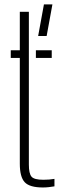

<svg xmlns="http://www.w3.org/2000/svg" viewBox="-20 -822 280 848"><path d="M27.5 -566V-600H67.5V-770H107.5V-95Q107.5 -56 119 -42Q130.5 -28 171.5 -28Q187.5 -28 197.2 -29Q207 -30 220.5 -32V1Q208.5 3 195.8 4.5Q183 6 169.5 6Q111 6 89.2 -17.2Q67.5 -40.5 67.5 -99V-566ZM138.5 -566V-600H208.5V-566ZM148.5 -663 174 -802.5H211.5L186 -663Z"/></svg>

Font: Big Shoulders Stencil Text Thin
Style: Regular
Weight: 100
Designer: Patric King
Foundry: XO Type Co
Version: Version 2.001